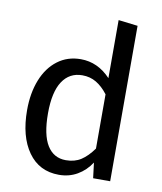

<svg xmlns="http://www.w3.org/2000/svg" viewBox="-85 -819 760 899"><g transform="rotate(10 295.0 -369.0)"><path d="M498 -739V0H417L408 -73Q382 -33 343 -10.5Q304 12 256 12Q162 12 109.5 -62Q57 -136 57 -261Q57 -342 82 -405Q107 -468 154 -503.5Q201 -539 264 -539Q345 -539 406 -474V-750ZM406 -139V-397Q380 -431 350.5 -448.5Q321 -466 284 -466Q223 -466 189.5 -415Q156 -364 156 -263Q156 -161 187 -111Q218 -61 276 -61Q318 -61 348 -80.5Q378 -100 406 -139Z"/></g></svg>

Font: Statis Sans
Style: Regular
Weight: 400
Designer: bBox Type GmbH
Foundry: bBox Type GmbH
Version: Version 1.000